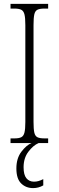

<svg xmlns="http://www.w3.org/2000/svg" viewBox="-20 -734 302 985"><path d="M34 0V-24H54Q77 -24 89 -30Q101 -36 105.5 -54Q110 -72 110 -108V-605Q110 -642 105.5 -660Q101 -678 89 -684Q77 -690 54 -690H34V-714H227V-690H208Q184 -690 172 -684Q160 -678 156 -660Q152 -642 152 -605V-109Q152 -72 156 -54Q160 -36 172 -30Q184 -24 208 -24H227V0ZM150 231Q113 231 88.5 207Q64 183 64 130Q64 78 90 44Q116 10 142 0H178Q150 12 125.5 44.5Q101 77 101 124Q101 163 115.5 180.5Q130 198 154 198Q166 198 177 195Q188 192 202 185V217Q178 231 150 231Z"/></svg>

Font: Noto Serif Tamil ExtraCondensed ExtraLight
Style: Italic
Weight: 200
Width: 2
Italic angle: -12°
Designer: Indian Type Foundry, Tom Grace, and the Monotype Design Team
Foundry: Monotype Imaging Inc.
Version: Version 2.003; ttfautohint (v1.8.4.7-5d5b)